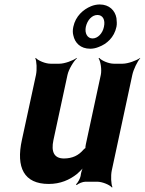

<svg xmlns="http://www.w3.org/2000/svg" viewBox="-20 -813 647 859"><path d="M266 -104C222 -104 208 -134 219 -186L282 -478C287 -502 309 -539 324 -552L323 -554C307 -542 269 -528 246 -528H206C183 -528 150 -542 140 -554L138 -552C144 -539 146 -502 141 -478L78 -187C51 -64 87 10 198 10C250 10 291 -8 325 -35C336 -45 352 -60 358 -70L356 -72C349 -62 343 -43 341 -29V-27C339 -15 328 5 320 12L323 15C331 8 350 0 362 0H415C438 0 471 14 481 26L483 24C477 11 475 -26 480 -50L572 -478C577 -502 595 -539 607 -552V-554C591 -542 552 -528 529 -528H489C466 -528 434 -542 424 -554L421 -552C430 -539 436 -502 431 -478L364 -167C363 -164 361 -150 363 -148L366 -152C364 -153 354 -145 353 -143C332 -118 304 -104 266 -104ZM308 -693C305 -679 305 -666 308 -655C315 -621 340 -595 384 -595C397 -595 410 -598 422 -603C457 -616 491 -645 501 -693C504 -706 502 -719 501 -732C495 -766 469 -793 426 -793C413 -793 399 -790 387 -785C353 -771 318 -741 308 -693ZM416 -746C440 -746 452 -724 445 -693C439 -663 417 -641 394 -641C371 -641 358 -664 364 -693C371 -724 392 -746 416 -746Z"/></svg>

Font: Asimov
Style: EdgeExtremeIt
Weight: 500
Designer: Google
Version: Version 2.000980: 2014